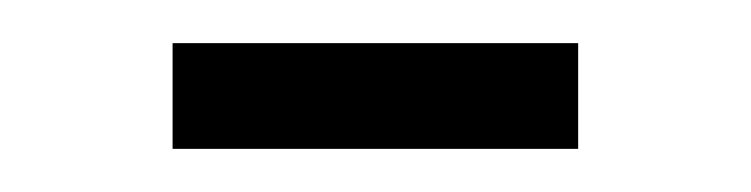

<svg xmlns="http://www.w3.org/2000/svg" viewBox="-20 -330 348 89"><path d="M60 -261V-310H248V-261Z"/></svg>

Font: Saira Condensed Light
Style: Regular
Weight: 300
Width: 3
Designer: Hector Gatti with collaboration of the Omnibus-Type team
Foundry: Omnibus-Type
Version: Version 1.101